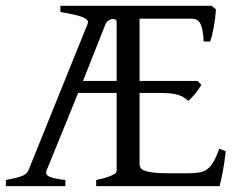

<svg xmlns="http://www.w3.org/2000/svg" viewBox="-20 -635 819 655"><path d="M377.9 -560.5Q377.9 -565.9 373.3 -568.4Q368.7 -570.8 362.3 -570.1Q356 -569.3 349.6 -564.9Q343.3 -560.5 339.8 -552.2L263.2 -358.9H377.9ZM750 -119.1Q745.6 -76.7 739.3 -45.4Q732.9 -14.2 729 0H308.1V-21Q341.3 -27.8 359.6 -35.9Q377.9 -43.9 377.9 -50.8V-317.9H246.6L139.2 -54.2Q132.8 -40 147.9 -32.7Q163.1 -25.4 203.1 -21V0H0V-21Q33.2 -26.9 52 -33.4Q70.8 -40 77.1 -54.2L278.8 -553.2Q282.2 -561.5 277.1 -567.1Q272 -572.8 259.8 -577.4Q247.6 -582 228.8 -585.9Q210 -589.8 186 -594.2V-615.2H702.1L716.8 -603Q715.8 -590.3 714.1 -575.2Q712.4 -560.1 709.7 -544.9Q707 -529.8 703.6 -516.1Q700.2 -502.4 696.8 -493.2H674.8Q673.8 -515.6 670.9 -530.8Q668 -545.9 663.1 -554.9Q658.2 -564 651.1 -567.6Q644 -571.3 634.8 -571.3H456.1V-358.9H653.8L667 -345.2Q662.6 -338.4 657.2 -330.6Q651.9 -322.8 645.8 -315.2Q639.6 -307.6 633.5 -301.3Q627.4 -294.9 622.1 -291Q614.7 -298.3 606.4 -303.2Q598.1 -308.1 586.9 -311.5Q575.7 -314.9 560.5 -316.4Q545.4 -317.9 524.9 -317.9H456.1V-75.2Q456.1 -67.9 459.7 -62.3Q463.4 -56.6 474.4 -52.5Q485.4 -48.3 505.1 -46.1Q524.9 -43.9 557.1 -43.9H620.1Q642.6 -43.9 658.4 -46.4Q674.3 -48.8 686.3 -57.4Q698.2 -65.9 708 -82.5Q717.8 -99.1 728 -127.9Z"/></svg>

Font: Gentium Plus APac
Style: Regular
Weight: 400
Designer: J. Victor Gaultney, Annie Olsen, Iska Routamaa, Becca Hirsbrunner
Foundry: SIL International
Version: Version 5.000